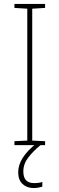

<svg xmlns="http://www.w3.org/2000/svg" viewBox="-20 -800 300 971"><path d="M208 -66H53V-86L118 -89V-756L53 -760V-780H208V-760L143 -756V-89L208 -86ZM98 67Q98 126 152 126Q164 126 176 124.5Q188 123 194 120V144Q187 146 175.5 148.5Q164 151 150 151Q116 151 94 130.5Q72 110 72 71Q72 -3 166 -76L185 -66Q148 -36 123 -3.5Q98 29 98 67Z"/></svg>

Font: Noto Sans Malayalam UI SemiCondensed Thin
Style: Regular
Weight: 100
Width: 4
Designer: Jelle Bosma - Monotype Design Team
Foundry: Monotype Imaging Inc.
Version: Version 2.104; ttfautohint (v1.8.4.7-5d5b)